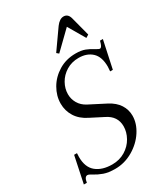

<svg xmlns="http://www.w3.org/2000/svg" viewBox="-210 -943 913 1048"><g transform="rotate(-30 246.5 -419.0)"><path d="M73 -24Q70 -26 62 -30.5Q54 -35 48 -35Q30 -35 25 0H6L41 -167H59Q58 -159 58 -143Q58 -78 95.5 -47.5Q133 -17 196 -17Q242 -17 278 -39Q314 -61 333.5 -96Q353 -131 353 -167Q353 -231 291 -261L211 -302Q164 -325 140.5 -362.5Q117 -400 117 -445Q117 -494 143.5 -539.5Q170 -585 217 -613.5Q264 -642 324 -642Q359 -642 382.5 -633Q406 -624 429 -609Q447 -598 453 -598Q463 -598 470 -619L475 -636H493L456 -463H439Q441 -483 441 -492Q441 -554 409.5 -583.5Q378 -613 326 -613Q282 -613 248 -592Q214 -571 195.5 -538Q177 -505 177 -470Q177 -439 192.5 -412.5Q208 -386 238 -370L341 -317Q383 -295 403.5 -263Q424 -231 424 -193Q424 -144 393 -96.5Q362 -49 309.5 -18.5Q257 12 198 12Q155 12 127 2Q99 -8 73 -24ZM418 -686 356 -792 247 -686 234 -697 320 -819Q343 -850 368 -850Q395 -850 404 -819L436 -697Z"/></g></svg>

Font: Arapey
Style: Italic
Weight: 400
Italic angle: -12°
Designer: Eduardo Rodriguez Tunni
Foundry: Eduardo Rodriguez Tunni
Version: Version 3.000